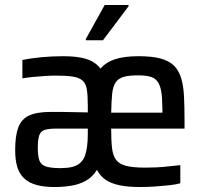

<svg xmlns="http://www.w3.org/2000/svg" viewBox="-20 -744 816 772"><path d="M200 8Q158 8 128 0Q98 -8 78.5 -25.5Q59 -43 50 -71Q41 -99 41 -141Q41 -198 53.5 -231.5Q66 -265 97 -279.5Q128 -294 184 -294Q203 -294 228 -294Q253 -294 281 -293Q309 -292 333 -292V-321Q333 -361 329 -385Q325 -409 311.5 -420.5Q298 -432 272.5 -436Q247 -440 205 -440Q187 -440 161.5 -438.5Q136 -437 111.5 -434.5Q87 -432 70 -429V-503Q105 -510 147 -514Q189 -518 235 -518Q293 -518 328.5 -506.5Q364 -495 384 -468Q406 -494 443 -506Q480 -518 537 -518Q592 -518 626.5 -508.5Q661 -499 680.5 -479Q700 -459 709 -428Q718 -397 720 -354Q722 -311 722 -256V-227H427Q427 -179 430.5 -148.5Q434 -118 447 -101Q460 -84 487.5 -77Q515 -70 564 -70Q584 -70 608 -71Q632 -72 657.5 -75Q683 -78 705 -80V-7Q687 -2 659.5 1Q632 4 602 6Q572 8 544 8Q495 8 461 1Q427 -6 405 -21Q383 -36 370 -61Q351 -31 324 -16.5Q297 -2 265 3Q233 8 200 8ZM223 -68Q248 -68 267 -72Q286 -76 299.5 -86.5Q313 -97 321 -116Q327 -132 330 -154Q333 -176 333 -205V-227H208Q175 -227 159 -221.5Q143 -216 137.5 -199Q132 -182 132 -149Q132 -116 138.5 -98.5Q145 -81 165 -74.5Q185 -68 223 -68ZM633 -247Q634 -310 631.5 -348.5Q629 -387 619 -407Q609 -427 589.5 -434Q570 -441 535 -441Q497 -441 476 -434.5Q455 -428 444.5 -412Q434 -396 431 -367Q428 -338 427 -291H678ZM325 -582V-587L401 -724H497V-719L394 -582Z"/></svg>

Font: Saira SemiCondensed Medium
Style: Regular
Weight: 500
Width: 4
Designer: Hector Gatti with collaboration of the Omnibus-Type team
Foundry: Omnibus-Type
Version: Version 1.101